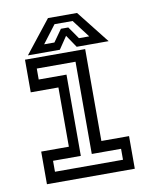

<svg xmlns="http://www.w3.org/2000/svg" viewBox="-80 -759 655 820"><g transform="rotate(-10 247.5 -349.0)"><path d="M57 0V-141.5H177V-398.5H57V-540H318V-141.5H438V0ZM100 -46.5H395V-94H268V-494H100V-446.5H220.5V-94H100ZM184.5 -698H310.5L422.5 -556H284L247.5 -610L211 -556H72.5ZM207.5 -667.5 149 -590.5H193.5L231 -643.5H263L300 -590.5H344.5L286 -667.5Z"/></g></svg>

Font: Tourney Medium
Style: Regular
Weight: 500
Designer: Tyler Finck
Foundry: Etcetera Type Co
Version: Version 1.015